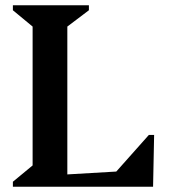

<svg xmlns="http://www.w3.org/2000/svg" viewBox="-20 -710 646 730"><path d="M29 0V-19L104 -81V-609L29 -671V-690H318V-671L236 -609V0ZM204 0V-45L546 -65V0ZM409 0V-43L546 -197H566L562 0Z"/></svg>

Font: Platypi Light Medium
Style: Regular
Weight: 500
Version: Version 1.200